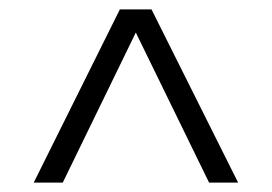

<svg xmlns="http://www.w3.org/2000/svg" viewBox="-20 -760 580 410"><path d="M488.5 -370H426.5L270 -690.5L114 -370H52L236 -740H303.5Z"/></svg>

Font: Encode Sans Semi Condensed Light
Style: Regular
Weight: 300
Width: 4
Designer: Multiple Designers
Foundry: Impallari Type
Version: Version 2.000